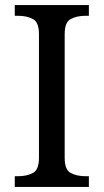

<svg xmlns="http://www.w3.org/2000/svg" viewBox="-20 -734 407 754"><path d="M38 0V-42H51Q85 -42 109 -54.5Q133 -67 133 -114V-600Q133 -647 109 -659.5Q85 -672 51 -672H38V-714H329V-672H316Q282 -672 258 -659.5Q234 -647 234 -600V-114Q234 -67 258 -54.5Q282 -42 316 -42H329V0Z"/></svg>

Font: Noto Serif Khitan Small Script
Style: Regular
Weight: 400
Designer: LIU Zhao, ZHANG Congyu, Kushim JIANG
Foundry: Guyu Beijing Co. Ltd.
Version: Version 1.000; ttfautohint (v1.8.4.7-5d5b)